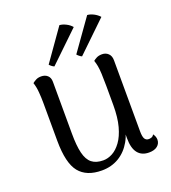

<svg xmlns="http://www.w3.org/2000/svg" viewBox="-135 -826 836 939"><g transform="rotate(-20 283.0 -356.5)"><path d="M428.2 -520.8Q447.7 -520.8 460.7 -508.3Q473.8 -495.9 473.8 -472.9L474.8 -103.4Q474.8 -75.4 481.5 -63.9Q488.3 -52.5 502.9 -52.5Q508.5 -52.5 516.5 -55Q524.5 -57.5 529.5 -67.2Q540.8 -52.1 540.8 -36Q540.8 -15.8 525.2 -3Q509.6 9.7 481.5 9.7Q443.1 9.7 423.2 -15.8Q403.2 -41.4 403.2 -92.4V-162.7L418.1 -180.8Q412.2 -120.3 387.8 -77Q363.3 -33.7 324.2 -10.2Q285 13.4 234.8 13.4Q155.4 13.4 117.2 -34Q79 -81.3 78.5 -197.3L77.9 -395.3Q77.9 -422.1 75.5 -451.3Q73.1 -480.5 65.5 -502.6Q73.5 -509.3 84.5 -515Q95.4 -520.8 111.6 -520.8Q131.6 -520.8 144.4 -509.3Q157.2 -497.8 157.2 -476.2L157.8 -206.9Q157.8 -143.6 167.3 -104.7Q176.8 -65.7 198.9 -48.2Q220.9 -30.8 258.2 -30.8Q282.2 -30.8 306.2 -43.7Q330.1 -56.5 350.6 -84.7Q371.1 -112.8 383.5 -158.2Q395.8 -203.5 395.8 -268.5Q395.8 -328.9 395.6 -367.8Q395.4 -406.8 394.2 -431.6Q393 -456.5 390.1 -472.5Q387.2 -488.5 382 -503.1Q387.8 -508.4 399.4 -514.6Q411 -520.8 428.2 -520.8ZM344.5 -693.1 189.8 -544.4Q183.9 -546.4 176.3 -552.4Q168.8 -558.5 166.2 -562L281.7 -725.8Q297.4 -724.8 315 -716Q332.7 -707.2 344.5 -693.1ZM488.5 -693.5 333.8 -544.4Q327.9 -546.4 320.3 -552.7Q312.8 -558.9 310.2 -562.5L426.2 -725.8Q441.8 -724.8 459 -716Q476.2 -707.2 488.5 -693.5Z"/></g></svg>

Font: Arima Thin
Style: Regular
Weight: 100
Designer: Joana Correia and Natanael Gama
Foundry: NDISCOVER
Version: Version 1.101;gftools[0.9.23]